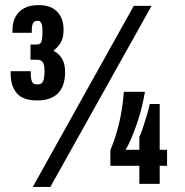

<svg xmlns="http://www.w3.org/2000/svg" viewBox="-20 -723 727 755"><path d="M109 12 506 -700H576L178 12ZM127 -328Q70 -328 46 -356.5Q22 -385 22 -432V-443H101V-434Q101 -414 105.5 -402.5Q110 -391 127 -391Q139 -391 144.5 -396.5Q150 -402 152.5 -413.5Q155 -425 155 -443Q155 -459 152.5 -468.5Q150 -478 143.5 -483Q137 -488 126 -488H100V-548H124Q135 -548 139.5 -553.5Q144 -559 145.5 -570.5Q147 -582 147 -599Q147 -613 145.5 -622Q144 -631 140 -636Q136 -641 128 -641Q118 -641 113 -636Q108 -631 106.5 -622.5Q105 -614 105 -602V-594H29V-605Q29 -634 40.5 -656Q52 -678 74.5 -690.5Q97 -703 132 -703Q165 -703 186.5 -691Q208 -679 219 -657.5Q230 -636 230 -606Q230 -573 218 -554Q206 -535 192 -526V-522Q212 -512 224 -492Q236 -472 236 -439Q236 -406 225 -381Q214 -356 189.5 -342Q165 -328 127 -328ZM528 0V-71H414V-133Q433 -176 447.5 -235Q462 -294 467 -362H550Q546 -338 538.5 -306Q531 -274 520 -241.5Q509 -209 497 -180.5Q485 -152 474 -134H528V-185Q534 -196 541.5 -219Q549 -242 557 -268.5Q565 -295 569 -314H608V-134H637V-71H608V0Z"/></svg>

Font: Archivo ExtraCondensed ExtraBold
Style: Regular
Weight: 800
Width: 2
Designer: Hector Gatti
Foundry: Omnibus-Type
Version: Version 2.001